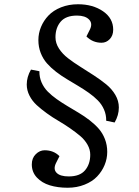

<svg xmlns="http://www.w3.org/2000/svg" viewBox="-20 -735 658 911"><path d="M543.9 -225.1Q543.9 -188.5 523.9 -153.8L483.9 -162.1Q484.4 -190.4 473.6 -215.1Q462.9 -239.7 444.3 -258.5Q425.8 -277.3 401.6 -294.4Q377.4 -311.5 350.8 -327.4Q324.2 -343.3 297.4 -359.4Q270.5 -375.5 246.1 -394.3Q221.7 -413.1 202.9 -434.3Q184.1 -455.6 173.1 -483.9Q162.1 -512.2 162.1 -544.9Q162.1 -577.1 174.6 -607.2Q187 -637.2 210 -661.4Q232.9 -685.5 269.5 -700.2Q306.2 -714.8 350.1 -714.8Q420.4 -714.8 468.8 -681.6Q517.1 -648.4 517.1 -594.2Q517.1 -566.4 500.7 -549.3Q484.4 -532.2 461.9 -532.2Q419.9 -532.2 390.1 -562L407.2 -596.2Q420.4 -624.5 402.1 -642.8Q383.8 -661.1 345.2 -661.1Q292.5 -661.1 267.8 -632.1Q243.2 -603 243.2 -558.1Q243.2 -530.3 259.8 -504.6Q276.4 -479 303 -458.5Q329.6 -438 361.6 -418Q393.6 -397.9 425.5 -377.2Q457.5 -356.4 484.1 -334.7Q510.7 -313 527.3 -284.7Q543.9 -256.3 543.9 -225.1ZM106.9 -334Q106.9 -370.1 127 -404.8L167 -397Q166.5 -368.7 177.2 -344Q188 -319.3 206.5 -300.5Q225.1 -281.7 249.3 -264.6Q273.4 -247.6 300 -231.7Q326.7 -215.8 353.5 -199.7Q380.4 -183.6 404.8 -164.8Q429.2 -146 448 -124.8Q466.8 -103.5 477.8 -75.2Q488.8 -46.9 488.8 -14.2Q488.8 18.1 476.3 48.1Q463.9 78.1 440.9 102.3Q418 126.5 381.3 141.1Q344.7 155.8 300.8 155.8Q253.9 155.8 216.3 144.3Q178.7 132.8 154.8 107.2Q130.9 81.5 130.9 44.9Q130.9 15.1 149.7 -3.4Q168.5 -22 191.9 -22Q234.4 -22 262.2 5.9L245.1 40Q231.9 68.4 248.8 85.2Q265.6 102.1 306.2 102.1Q358.9 102.1 383.5 73Q408.2 43.9 408.2 -1Q408.2 -25.4 395.3 -48.3Q382.3 -71.3 361.1 -89.4Q339.8 -107.4 312.7 -126.2Q285.6 -145 257.6 -161.4Q229.5 -177.7 202.4 -197.3Q175.3 -216.8 154.1 -236.3Q132.8 -255.9 119.9 -281.2Q106.9 -306.6 106.9 -334Z"/></svg>

Font: Literata Book
Style: Italic
Weight: 400
Italic angle: -3°
Designer: Latin by Veronika Burian and Jose Scaglione. Greek by Irene Vlachou. Cyrillic by Vera Evstafieva
Foundry: TypeTogether
Version: Version 1.003;PS 001.003;hotconv 1.0.88;makeotf.lib2.5.64775